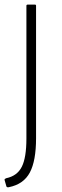

<svg xmlns="http://www.w3.org/2000/svg" viewBox="-21 -675 269 836"><path d="M18 140Q10 142 7 137L-1 109Q-2 106 0.5 104Q3 102 6 101Q54 91 74 51Q94 11 94 -72V-650Q94 -655 100 -655H131Q136 -655 136 -650V-73Q136 25 109 76Q82 127 18 140Z"/></svg>

Font: Sofia Sans Semi Condensed ExtraLight
Style: Regular
Weight: 250
Version: Version 4.100